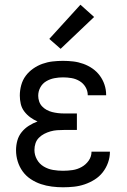

<svg xmlns="http://www.w3.org/2000/svg" viewBox="-20 -786 540 814"><path d="M247 8Q224 8 200 5Q176 2 153.5 -5.5Q131 -13 110.5 -26.5Q90 -40 76 -59.5Q62 -79 55 -102Q48 -125 48 -149Q48 -170 53.5 -190Q59 -210 72 -226Q85 -242 102.5 -253Q120 -264 139 -271Q123 -278 108.5 -288.5Q94 -299 83 -313.5Q72 -328 68 -345.5Q64 -363 64 -381Q64 -403 70 -425Q76 -447 89 -464.5Q102 -482 120.5 -495Q139 -508 160 -515.5Q181 -523 203 -525.5Q225 -528 247 -528Q269 -528 290.5 -525.5Q312 -523 333 -515.5Q354 -508 372 -495.5Q390 -483 403 -465.5Q416 -448 423 -427Q430 -406 430 -384V-382H352V-383Q352 -401 342.5 -417Q333 -433 317 -442.5Q301 -452 283 -455Q265 -458 247 -458Q229 -458 210.5 -454.5Q192 -451 176 -441.5Q160 -432 151 -415.5Q142 -399 142 -380Q142 -368 146 -356Q150 -344 158.5 -335Q167 -326 178 -320Q189 -314 201 -311Q213 -308 225.5 -306.5Q238 -305 250 -305H306V-235H250Q236 -235 222 -234Q208 -233 194 -229Q180 -225 167.5 -218.5Q155 -212 145 -202Q135 -192 130.5 -178.5Q126 -165 126 -150Q126 -129 136.5 -110Q147 -91 165.5 -80Q184 -69 205 -65.5Q226 -62 247 -62Q268 -62 288 -65Q308 -68 326 -78Q344 -88 356 -105Q368 -122 368 -143H446V-142Q446 -119 438 -96.5Q430 -74 415.5 -55.5Q401 -37 381 -24.5Q361 -12 339 -4.5Q317 3 294 5.5Q271 8 247 8ZM237 -579 189 -621 321 -766 379 -714Z"/></svg>

Font: Iosevka www.saffi
Style: Regular
Weight: 400
Monospace: yes
Designer: Belleve Invis
Foundry: Belleve Invis
Version: Version 22.0.2; ttfautohint (v1.8.3)